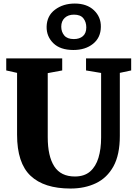

<svg xmlns="http://www.w3.org/2000/svg" viewBox="-20 -1080 784 1108"><path d="M387 8Q234 8 156.2 -65.8Q78.5 -139.5 78.5 -302.5V-659.5L16 -673.5V-743H339V-673.5L255.5 -658V-288.5Q255.5 -178.5 293.2 -120Q331 -61.5 412 -61.5Q466.5 -61.5 499.8 -90.2Q533 -119 548.2 -169.5Q563.5 -220 563.5 -286V-659L476.5 -673.5V-743H737V-673.5L671.5 -659.5V-295.5Q671.5 -187 634.8 -120.2Q598 -53.5 533.8 -22.8Q469.5 8 387 8ZM403.5 -791.5Q328 -791.5 288 -830.5Q248 -869.5 249 -926Q250.5 -989 297.5 -1024.2Q344.5 -1059.5 411.5 -1059.5Q481.5 -1059.5 522.2 -1020.8Q563 -982 562 -925Q561.5 -863 517 -827.2Q472.5 -791.5 403.5 -791.5ZM406 -854.5Q439 -854.5 458.5 -871.5Q478 -888.5 478 -922Q478 -953 461.2 -974.2Q444.5 -995.5 407 -995.5Q373.5 -995.5 353.5 -976.8Q333.5 -958 333.5 -926Q333.5 -896 351 -875.2Q368.5 -854.5 406 -854.5Z"/></svg>

Font: Merriweather Black
Style: Regular
Weight: 900
Designer: Eben Sorkin
Foundry: Eben Sorkin
Version: Version 2.200;gftools[0.9.31]